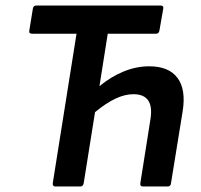

<svg xmlns="http://www.w3.org/2000/svg" viewBox="-20 -675 727 695"><path d="M180 0Q170 0 171 -12L257 -553H96Q84 -553 86 -564L99 -644Q101 -655 111 -655H561Q573 -655 571 -644L557 -564Q555 -553 545 -553H370L340 -363Q381 -397 427 -416Q473 -435 520 -435Q591 -435 622.5 -393Q654 -351 641 -271L599 -12Q598 0 587 0H498Q486 0 488 -12L525 -246Q538 -334 463 -334Q432 -334 398 -318Q364 -302 324 -269L283 -12Q281 0 271 0Z"/></svg>

Font: Sofia Sans Semi Condensed
Style: Bold Italic
Weight: 700
Italic angle: -9°
Version: Version 4.100